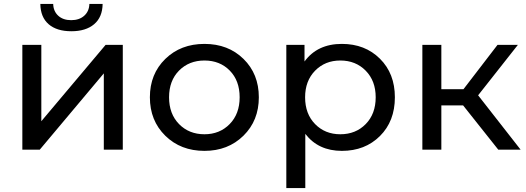

<svg xmlns="http://www.w3.org/2000/svg" viewBox="-20 -757 2661 971"><path d="M341 -599Q267 -599 226 -634.5Q185 -670 184 -737H249Q250 -700 274.5 -677.5Q299 -655 340 -655Q381 -655 406 -677.5Q431 -700 432 -737H499Q498 -670 456 -634.5Q414 -599 341 -599ZM93 0V-530H189V-144L514 -530H601V0H505V-386L181 0Z M1014 6Q894 6 816 -70.5Q738 -147 738 -265Q738 -383 816 -459Q894 -535 1014 -535Q1134 -535 1211.5 -459Q1289 -383 1289 -265Q1289 -147 1211 -70.5Q1133 6 1014 6ZM1014 -78Q1091 -78 1141.5 -129.5Q1192 -181 1192 -265Q1192 -349 1142 -400Q1092 -451 1014 -451Q936 -451 885.5 -400Q835 -349 835 -265Q835 -181 885.5 -129.5Q936 -78 1014 -78Z M1709 -535Q1826 -535 1901.5 -460Q1977 -385 1977 -265Q1977 -144 1901.5 -69Q1826 6 1709 6Q1590 6 1524 -80V194H1428V-530H1520V-446Q1585 -535 1709 -535ZM1701 -78Q1779 -78 1829.5 -129.5Q1880 -181 1880 -265Q1880 -348 1829.5 -399.5Q1779 -451 1701 -451Q1624 -451 1573.5 -399.5Q1523 -348 1523 -265Q1523 -181 1573.5 -129.5Q1624 -78 1701 -78Z M2500 0 2322 -224H2212V0H2116V-530H2212V-306H2324L2496 -530H2599L2398 -275L2613 0Z"/></svg>

Font: Montserrat
Style: Regular
Weight: 500
Designer: Julieta Ulanovsky
Foundry: Julieta Ulanovsky
Version: Version 7.200;PS 007.200;hotconv 1.0.88;makeotf.lib2.5.64775